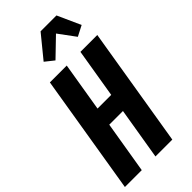

<svg xmlns="http://www.w3.org/2000/svg" viewBox="-301 -1046 1111 1111"><g transform="rotate(-45 254.5 -491.0)"><path d="M0 0 121 -735H259L209 -433H321L371 -735H509L388 0H250L303 -319H191L138 0ZM234 -802 180 -845 292 -982H422L486 -840L422 -807L346 -910Z"/></g></svg>

Font: Iosevka Heavy Oblique
Style: Regular
Weight: 900
Italic angle: -9°
Monospace: yes
Designer: Belleve Invis
Foundry: Belleve Invis
Version: Version 32.5.0; ttfautohint (v1.8.4)